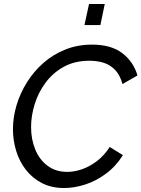

<svg xmlns="http://www.w3.org/2000/svg" viewBox="-20 -938 710 964"><path d="M302 6Q238 6 190 -19Q142 -44 109.5 -86Q77 -128 61 -181Q45 -234 45 -289Q45 -349 63 -409.5Q81 -470 115.5 -525Q150 -580 198.5 -622.5Q247 -665 308.5 -689.5Q370 -714 442 -714Q540 -714 596 -669.5Q652 -625 670 -559L595 -516Q582 -563 556.5 -588.5Q531 -614 498.5 -623.5Q466 -633 430 -633Q355 -633 300 -602.5Q245 -572 208.5 -522.5Q172 -473 154 -414.5Q136 -356 136 -300Q136 -239 157 -187.5Q178 -136 219 -105.5Q260 -75 318 -75Q354 -75 392.5 -88.5Q431 -102 467 -129.5Q503 -157 531 -200L597 -159Q562 -103 512 -66Q462 -29 407.5 -11.5Q353 6 302 6ZM404 -812 427 -918H506L484 -812Z"/></svg>

Font: Raleway Thin Medium
Style: Italic
Weight: 500
Italic angle: -12°
Version: Version 4.026